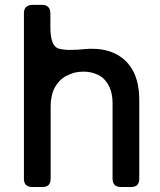

<svg xmlns="http://www.w3.org/2000/svg" viewBox="-20 -752 642 772"><path d="M110.4 -732.4Q93.8 -732.4 85 -723.6Q76.2 -715.8 76.2 -698.2Q76.2 -476.6 76.2 -33.2Q76.2 -16.6 85 -7.8Q93.8 0 110.4 0Q124 0 150.4 0Q166 0 174.8 -7.8Q183.6 -16.6 183.6 -33.2Q183.6 -130.9 183.6 -326.2Q183.6 -345.7 187.5 -363.3Q190.4 -379.9 197.3 -394.5Q198.2 -396.5 199.2 -397.5Q200.2 -399.4 200.2 -400.4Q209 -416 220.7 -427.7Q232.4 -439.5 247.1 -447.3Q247.1 -447.3 248 -447.3Q248 -447.3 248 -447.3Q262.7 -455.1 280.3 -460Q296.9 -463.9 315.4 -463.9Q342.8 -463.9 364.3 -455.1Q386.7 -447.3 401.4 -430.7Q417 -413.1 424.8 -389.6Q432.6 -366.2 432.6 -336.9Q432.6 -235.4 432.6 -33.2Q432.6 -16.6 441.4 -7.8Q450.2 0 466.8 0Q479.5 0 505.9 0Q522.5 0 531.2 -7.8Q540 -16.6 540 -33.2Q540 -138.7 540 -348.6Q540 -382.8 534.2 -412.1Q528.3 -440.4 516.6 -463.9Q504.9 -486.3 488.3 -503.9Q471.7 -520.5 451.2 -532.2Q429.7 -543.9 405.3 -549.8Q379.9 -555.7 351.6 -555.7Q343.8 -555.7 336.9 -555.7Q330.1 -554.7 322.3 -554.7Q249 -546.9 215.8 -556.6Q182.6 -566.4 182.6 -642.6Q182.6 -661.1 182.6 -698.2Q182.6 -714.8 173.8 -723.6Q166 -732.4 149.4 -732.4Q148.4 -732.4 148.4 -732.4Q138.7 -732.4 129.9 -732.4Q120.1 -732.4 110.4 -732.4Z"/></svg>

Font: DeepSea
Style: Medium
Weight: 500
Designer: Stem
Version: Version 3.019;git-0a5106e0b